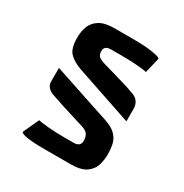

<svg xmlns="http://www.w3.org/2000/svg" viewBox="-156 -713 881 918"><g transform="rotate(30 284.5 -254.0)"><path d="M487 -231 177 -336Q129 -353 106 -377.5Q83 -402 83 -460Q83 -493 93.5 -522Q104 -551 133 -569.5Q162 -588 215 -588H318Q386 -588 428 -581Q470 -574 470 -566L450 -482Q438 -485 400.5 -488.5Q363 -492 303 -492H253Q232 -492 223.5 -484Q215 -476 215 -462Q215 -441 227 -432Q239 -423 263 -416Q285 -410 317.5 -400.5Q350 -391 383.5 -381Q417 -371 441 -362Q487 -347 487 -298ZM215 80Q147 80 115 74Q83 68 83 60L123 -27Q141 -23 180.5 -19.5Q220 -16 269 -16H319Q357 -16 357 -48Q357 -71 347 -84.5Q337 -98 309 -106Q296 -110 263 -120Q230 -130 191 -142.5Q152 -155 121 -166Q102 -173 91 -185.5Q80 -198 80 -216V-291Q119 -278 165.5 -262.5Q212 -247 257 -232Q302 -217 338 -205Q374 -193 393 -187Q436 -173 456.5 -152.5Q477 -132 483 -106Q489 -80 489 -48Q489 -20 480.5 9.5Q472 39 444 59.5Q416 80 357 80Z"/></g></svg>

Font: Goldman
Style: Regular
Weight: 400
Designer: Jaikishan Patel
Version: Version 1.000; ttfautohint (v1.8.3)